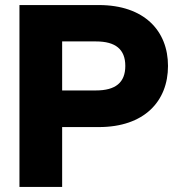

<svg xmlns="http://www.w3.org/2000/svg" viewBox="-20 -740 712 760"><path d="M57 0H226V-237H371C551 -237 645 -339 645 -479C645 -618 551 -720 371 -720H57ZM226 -382V-576H360C437 -576 476 -545 476 -479C476 -413 437 -382 360 -382Z"/></svg>

Font: Aspekta 750
Style: Regular
Weight: 750
Designer: Ivo Dolenc
Version: Version 2.000